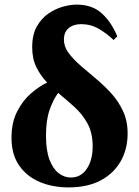

<svg xmlns="http://www.w3.org/2000/svg" viewBox="-20 -800 605 835"><path d="M258 -628Q258 -597 278 -570Q298 -543 329.5 -515.5Q361 -488 396.5 -458.5Q432 -429 463.5 -394.5Q495 -360 515 -317Q535 -274 535 -220Q535 -151 504.5 -98Q474 -45 417 -15Q360 15 278 15Q209 15 153 -8.5Q97 -32 63.5 -80Q30 -128 30 -201Q30 -267 54.5 -315Q79 -363 115 -394Q151 -425 185 -441Q157 -470 138.5 -507Q120 -544 120 -595Q120 -649 140 -684.5Q160 -720 190.5 -741Q221 -762 254 -771Q287 -780 313 -780Q380 -780 422 -742.5Q464 -705 490 -642L474 -626Q444 -655 409 -675Q374 -695 333 -695Q299 -695 278.5 -677.5Q258 -660 258 -628ZM180 -210Q180 -145 195.5 -105Q211 -65 235.5 -46.5Q260 -28 288 -28Q332 -28 357.5 -66Q383 -104 383 -163Q383 -222 360.5 -263Q338 -304 303.5 -335Q269 -366 233 -396Q212 -368 196 -323Q180 -278 180 -210Z"/></svg>

Font: Bona Nova SC
Style: Bold
Weight: 700
Designer: Mateusz Machalski
Foundry: Capitalics
Version: Version 4.001; ttfautohint (v1.8.4.7-5d5b)